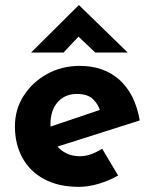

<svg xmlns="http://www.w3.org/2000/svg" viewBox="-20 -714 593 746"><path d="M287 12Q207 12 151.5 -18Q96 -48 67 -101Q38 -154 38 -223Q38 -289 72 -342Q106 -395 163 -426.5Q220 -458 290 -458Q384 -458 444.5 -403.5Q505 -349 523 -246L183 -138L152 -214L398 -297L369 -284Q361 -310 340.5 -329.5Q320 -349 279 -349Q232 -349 204 -317Q176 -285 176 -231Q176 -170 209 -138.5Q242 -107 290 -107Q313 -107 334.5 -115Q356 -123 377 -136L439 -32Q404 -12 363.5 0Q323 12 287 12ZM350 -510 272 -584 306 -594 227 -510H101L286 -694H287L476 -510Z"/></svg>

Font: Reem Kufi Fun
Style: Bold
Weight: 700
Designer: Khaled Hosny
Version: Version 1.005